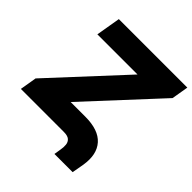

<svg xmlns="http://www.w3.org/2000/svg" viewBox="-228 -883 1177 1177"><g transform="rotate(45 360.0 -295.0)"><path d="M376.4 0H4.3L22.7 -109.4L447.4 -568.2H99.4L126.4 -727.3H720.2L701.7 -617.9L277 -159.1H403.4Q518.8 -159.1 569.4 -102.3Q620 -45.5 603.7 56.8L589.5 136.4H431.8L438.9 92.3Q443.5 67.5 441.4 46.5Q439.3 25.6 424.7 12.8Q410.2 0 376.4 0Z"/></g></svg>

Font: Inter UI Black
Style: Italic
Weight: 900
Italic angle: -9.39999°
Designer: Rasmus Andersson
Foundry: rsms
Version: 3.2;8d6f07862